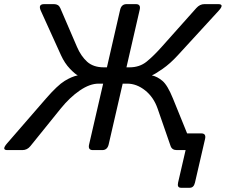

<svg xmlns="http://www.w3.org/2000/svg" viewBox="-28 -720 1083 921"><path d="M7.3 0Q-22 0 5.9 -32.2L192.4 -247.1Q248 -311 282 -331.8Q315.9 -352.5 344.2 -358.4L344.7 -358.9Q333 -363.8 307.6 -390.1Q282.2 -416.5 264.6 -455.1L168 -668Q153.3 -700.2 184.1 -700.2H231.4Q252.9 -700.2 261.2 -681.2L341.3 -495.1Q360.4 -450.7 390.1 -423.8Q419.9 -397 470.2 -397H484.9L548.3 -673.3Q554.7 -700.2 579.1 -700.2H624Q648.4 -700.2 642.1 -673.3L578.6 -397H593.3Q641.6 -397 675.3 -424.3Q709 -451.7 747.6 -495.1L913.6 -681.2Q930.7 -700.2 952.1 -700.2H1019Q1050.3 -700.2 1020.5 -668L825.2 -455.1Q788.6 -415 751.7 -389.4Q714.8 -363.8 701.2 -358.9L700.7 -358.4Q727.1 -352.5 751.5 -331.8Q775.9 -311 801.8 -247.1L869.6 -80.1H937.5Q961.9 -80.1 955.6 -53.2L907.2 156.2Q901.4 180.7 882.3 180.7H840.3Q820.8 180.7 826.2 156.2L862.3 0H820.3Q797.4 0 790.5 -19L728 -199.2Q709 -253.9 668.2 -286.4Q627.4 -318.8 582.5 -318.8H560.5L493.2 -26.9Q486.8 0 462.4 0H417.5Q393.1 0 399.4 -26.9L466.8 -318.8H444.8Q402.8 -318.8 354.7 -285.9Q306.6 -252.9 263.2 -199.2L117.7 -19Q102.5 0 79.1 0Z"/></svg>

Font: Istok Web
Style: Italic
Weight: 400
Italic angle: -13°
Designer: Andrey V. Panov
Foundry: Andrey V. Panov
Version: Version 1.0.2g